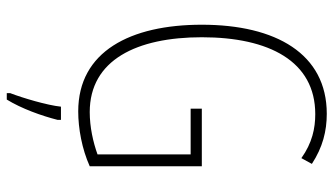

<svg xmlns="http://www.w3.org/2000/svg" viewBox="-229 -535 985 567"><g transform="rotate(90 263.5 -251.5)"><path d="M301 -355V-322H436V-47C400 -34 355 -24 311 -24C157 -24 90 -163 90 -355C90 -554 161 -690 317 -690C359 -690 402 -681 447 -649L464 -680C415 -712 367 -724 316 -724C139 -724 53 -574 53 -355C53 -144 132 10 309 10C359 10 420 -1 471 -24V-355ZM334 71V61H295C291 101 269 175 255 211V221H274C301 177 322 118 334 71Z"/></g></svg>

Font: Noto Sans Bengali ExtraCondensed ExtraLight
Style: Regular
Weight: 200
Width: 2
Designer: Joana Ranito - Universal Thirst; Jelle Bosma - Monotype Design Team
Foundry: Universal Thirst ehf.
Version: Version 3.000